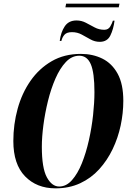

<svg xmlns="http://www.w3.org/2000/svg" viewBox="-20 -1020 709 1051"><path d="M338 -980 342 -1000H634L630 -980ZM307 -796Q313 -844 334.5 -876Q356 -908 399 -908Q426 -908 450 -895.5Q474 -883 498 -870Q522 -857 551 -857Q573 -857 583.5 -875Q594 -893 598 -907H607Q601 -860 584 -825.5Q567 -791 526 -791Q499 -791 475 -804.5Q451 -818 427 -831Q403 -844 374 -844Q346 -844 333.5 -830.5Q321 -817 316 -796ZM284 11Q181 11 117 -55Q53 -121 53 -248Q53 -339 76.5 -424.5Q100 -510 147 -577.5Q194 -645 263 -685Q332 -725 423 -725Q488 -725 540.5 -699Q593 -673 624 -616.5Q655 -560 655 -468Q655 -401 640.5 -333Q626 -265 596.5 -203.5Q567 -142 523 -93.5Q479 -45 419 -17Q359 11 284 11ZM304 1Q343 1 374 -34Q405 -69 428 -126Q451 -183 466.5 -252Q482 -321 489.5 -390Q497 -459 497 -516Q497 -622 477 -668.5Q457 -715 414 -715Q373 -715 340.5 -680.5Q308 -646 283.5 -590Q259 -534 242.5 -467Q226 -400 217.5 -334.5Q209 -269 209 -217Q209 -100 236.5 -49.5Q264 1 304 1Z"/></svg>

Font: Noto Serif Display ExtraCondensed ExtraBold
Style: Italic
Weight: 800
Width: 2
Italic angle: -12°
Designer: Monotype Design Team
Foundry: Monotype Imaging Inc.
Version: Version 2.009